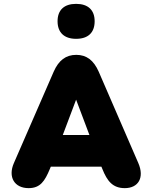

<svg xmlns="http://www.w3.org/2000/svg" viewBox="-20 -964 789 994"><path d="M128 10C189 10 212 -27 238 -89L243 -101H505L510 -89C535 -26 564 10 626 10C696 10 729 -44 696 -120L491 -593C465 -652 428 -680 375 -680C321 -680 284 -652 258 -593L52 -120C20 -47 55 10 128 10ZM374 -448 443 -265H305ZM374 -763C436 -763 470 -795 470 -854C470 -912 436 -944 374 -944C312 -944 278 -912 278 -854C278 -796 312 -763 374 -763Z"/></svg>

Font: SN Pro Black
Style: Regular
Weight: 900
Designer: Tobias Whetton
Foundry: Supernotes
Version: Version 1.001;Glyphs 3.2 (3249)